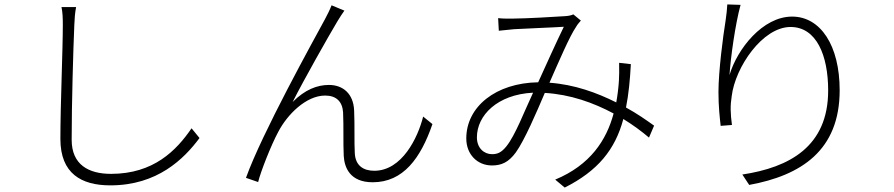

<svg xmlns="http://www.w3.org/2000/svg" viewBox="-20 -800 4040 868"><path d="M258 -768C263 -745 264 -719 264 -688C264 -573 253 -326 253 -172C253 -15 348 38 479 38C692 38 812 -82 882 -176L846 -220C777 -119 674 -14 482 -14C381 -14 304 -55 304 -168C304 -332 311 -572 316 -688C317 -716 319 -741 324 -768Z M1479 -776C1470 -753 1461 -736 1449 -713C1397 -617 1164 -197 1092 4L1147 23C1158 -23 1206 -145 1238 -204C1278 -281 1363 -368 1450 -368C1501 -368 1528 -340 1531 -292C1534 -228 1531 -155 1534 -95C1537 -44 1561 24 1665 24C1803 24 1882 -85 1935 -239L1893 -273C1869 -177 1797 -28 1672 -28C1623 -28 1587 -51 1584 -107C1581 -159 1584 -232 1581 -300C1578 -376 1531 -416 1467 -416C1414 -416 1359 -395 1303 -339C1354 -440 1465 -636 1505 -703C1517 -723 1529 -741 1537 -752Z M2937 -232C2902 -257 2861 -286 2810 -314C2822 -374 2828 -437 2832 -510L2779 -516C2780 -485 2779 -455 2778 -435C2776 -403 2772 -370 2766 -337C2678 -381 2577 -418 2464 -426C2506 -521 2555 -636 2584 -678C2591 -691 2599 -698 2606 -707L2572 -735C2561 -730 2550 -728 2535 -727C2495 -724 2351 -716 2301 -716C2281 -716 2256 -715 2232 -718L2235 -661C2258 -664 2281 -665 2304 -668C2350 -671 2489 -676 2529 -679C2494 -607 2453 -516 2413 -428C2222 -425 2088 -318 2088 -174C2088 -102 2138 -52 2204 -52C2247 -52 2279 -66 2312 -111C2352 -167 2406 -293 2443 -380C2559 -373 2662 -336 2754 -287C2722 -167 2649 -54 2490 12L2533 48C2682 -27 2761 -123 2798 -262C2842 -235 2881 -206 2914 -178ZM2269 -138C2246 -110 2229 -103 2204 -103C2169 -103 2136 -130 2136 -179C2136 -278 2228 -373 2390 -381C2350 -296 2310 -189 2269 -138Z M3268 -780C3267 -757 3264 -733 3260 -705C3249 -638 3228 -478 3228 -383C3228 -319 3234 -267 3238 -231L3289 -235C3282 -287 3281 -323 3288 -366C3304 -496 3427 -678 3554 -678C3671 -678 3724 -550 3724 -391C3724 -137 3548 -43 3336 -11L3367 36C3602 -7 3776 -120 3776 -392C3776 -595 3689 -725 3561 -725C3428 -725 3313 -579 3278 -461C3283 -539 3304 -691 3328 -778Z"/></svg>

Font: Spoqa Han Sans Neo Light
Style: Regular
Weight: 300
Designer: [Spoqa Han Sans Neo] Dong-huui Kim ___ Younghwa Kang ___ Yujin Lee ___ [Noto Sans] Ryoko NISHIZUKA ____ (kana & ideograp
Foundry: Spoqa (http://www.spoqa-han-sans.com)
Version: Version 1.100;hotconv 1.0.109;makeotfexe 2.5.65596